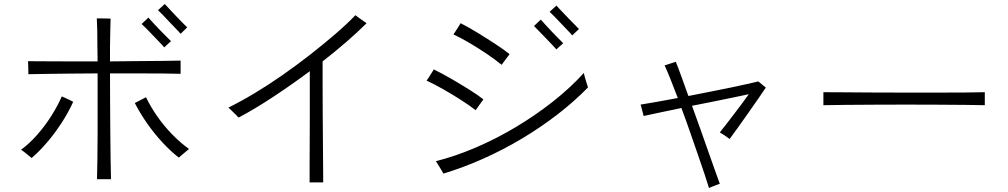

<svg xmlns="http://www.w3.org/2000/svg" viewBox="-20 -872 5040 960"><path d="M465 24Q466 -14 467 -73.5Q468 -133 468 -205.5Q468 -278 468 -355Q468 -432 468 -505Q398 -505 331.5 -504Q265 -503 211 -502.5Q157 -502 122 -501Q122 -506 121.5 -520Q121 -534 121 -547.5Q121 -561 120 -566Q157 -566 212 -565.5Q267 -565 333 -565Q399 -565 468 -565L467 -636Q467 -735 464 -780Q470 -780 484.5 -780Q499 -780 513 -779.5Q527 -779 533 -779Q532 -757 531.5 -722Q531 -687 530 -637V-565Q603 -566 671 -566.5Q739 -567 794.5 -567.5Q850 -568 883 -569V-503Q850 -504 794.5 -504.5Q739 -505 671 -505Q603 -505 530 -505Q530 -438 530.5 -361.5Q531 -285 531.5 -211.5Q532 -138 533 -76.5Q534 -15 535 24ZM874 -84Q834 -115 793 -159Q752 -203 716 -254.5Q680 -306 654 -357Q658 -359 670 -365Q682 -371 694 -377.5Q706 -384 710 -386Q733 -338 766.5 -290Q800 -242 841 -200Q882 -158 925 -127Q921 -124 910.5 -115Q900 -106 889 -97Q878 -88 874 -84ZM138 -82Q134 -86 123 -94.5Q112 -103 101 -112Q90 -121 85 -123Q126 -153 165 -197Q204 -241 236 -291.5Q268 -342 289 -390Q294 -388 306 -382.5Q318 -377 330.5 -371Q343 -365 346 -363Q323 -312 289.5 -260Q256 -208 217 -162Q178 -116 138 -82ZM883 -703Q876 -712 860 -728Q844 -744 826.5 -763Q809 -782 793.5 -798Q778 -814 770 -821L804 -852Q812 -843 827 -827Q842 -811 859.5 -792.5Q877 -774 892.5 -758.5Q908 -743 916 -735ZM801 -635Q794 -644 778.5 -660Q763 -676 745 -695Q727 -714 711.5 -729.5Q696 -745 688 -752L722 -784Q730 -775 745 -758.5Q760 -742 778 -723.5Q796 -705 811.5 -689.5Q827 -674 835 -666Z M1528 40Q1528 10 1528 -41.5Q1528 -93 1528.5 -156.5Q1529 -220 1529 -286Q1529 -352 1529 -412Q1529 -472 1529 -516Q1439 -449 1346.5 -388Q1254 -327 1173 -284Q1170 -288 1159 -298.5Q1148 -309 1137 -320Q1126 -331 1122 -334Q1183 -364 1253 -406Q1323 -448 1394.5 -498Q1466 -548 1533 -600.5Q1600 -653 1658 -703Q1716 -753 1757 -796Q1761 -793 1773 -784Q1785 -775 1797 -767Q1809 -759 1813 -756Q1769 -712 1712.5 -663Q1656 -614 1593 -565Q1593 -521 1593 -456.5Q1593 -392 1593.5 -319Q1594 -246 1594.5 -175.5Q1595 -105 1595.5 -48Q1596 9 1596 40Z M2197 -4Q2195 -9 2186.5 -22.5Q2178 -36 2170 -49.5Q2162 -63 2159 -66Q2255 -90 2357 -133.5Q2459 -177 2558 -236Q2657 -295 2744.5 -364Q2832 -433 2899 -507Q2900 -502 2904.5 -485.5Q2909 -469 2914 -453.5Q2919 -438 2920 -435Q2853 -366 2769 -301Q2685 -236 2590.5 -179.5Q2496 -123 2396 -78.5Q2296 -34 2197 -4ZM2358 -321Q2329 -344 2286 -371.5Q2243 -399 2197.5 -425Q2152 -451 2113 -469Q2117 -474 2124 -485Q2131 -496 2138.5 -508Q2146 -520 2149 -525Q2188 -506 2235.5 -478.5Q2283 -451 2327 -423.5Q2371 -396 2397 -375Q2394 -371 2386 -360Q2378 -349 2370 -337.5Q2362 -326 2358 -321ZM2488 -548Q2459 -572 2417 -600.5Q2375 -629 2330.5 -655.5Q2286 -682 2247 -700Q2251 -705 2258 -716Q2265 -727 2272.5 -738.5Q2280 -750 2283 -756Q2321 -737 2367.5 -708.5Q2414 -680 2457.5 -651.5Q2501 -623 2528 -601Q2525 -597 2516.5 -586Q2508 -575 2500 -564Q2492 -553 2488 -548ZM2841 -695Q2834 -704 2818.5 -720Q2803 -736 2785 -755Q2767 -774 2751.5 -790Q2736 -806 2728 -813L2762 -844Q2770 -835 2785.5 -819Q2801 -803 2818.5 -784.5Q2836 -766 2851.5 -750.5Q2867 -735 2875 -727ZM2762 -625Q2755 -633 2739.5 -649.5Q2724 -666 2706 -684.5Q2688 -703 2672.5 -719Q2657 -735 2650 -742L2684 -774Q2692 -765 2707 -748.5Q2722 -732 2739.5 -713.5Q2757 -695 2772.5 -679.5Q2788 -664 2796 -656Z M3525 68Q3517 41 3502 -3.5Q3487 -48 3468 -103Q3449 -158 3428.5 -217Q3408 -276 3387 -332Q3326 -319 3275 -308.5Q3224 -298 3198 -292Q3197 -296 3194 -308.5Q3191 -321 3187.5 -333Q3184 -345 3183 -349Q3211 -353 3260 -362Q3309 -371 3369 -382Q3349 -435 3331.5 -478.5Q3314 -522 3303 -545Q3307 -546 3319 -550Q3331 -554 3343 -558Q3355 -562 3359 -563Q3369 -539 3385.5 -493.5Q3402 -448 3422 -392Q3478 -403 3533.5 -414Q3589 -425 3637.5 -435Q3686 -445 3721 -453Q3756 -461 3771 -465Q3774 -463 3782 -456.5Q3790 -450 3798 -443Q3806 -436 3809 -434Q3798 -417 3774 -382.5Q3750 -348 3722 -308Q3694 -268 3668.5 -232.5Q3643 -197 3628 -177Q3625 -180 3614.5 -187Q3604 -194 3593.5 -201Q3583 -208 3579 -210Q3590 -223 3608 -246.5Q3626 -270 3647.5 -298Q3669 -326 3689 -353Q3709 -380 3724 -401Q3696 -395 3650.5 -385.5Q3605 -376 3550.5 -365Q3496 -354 3440 -343Q3461 -286 3482 -226.5Q3503 -167 3522 -113Q3541 -59 3556 -17Q3571 25 3579 47Q3575 48 3563.5 52.5Q3552 57 3540.5 61.5Q3529 66 3525 68Z M4097 -346V-411Q4132 -411 4196 -410.5Q4260 -410 4340 -409.5Q4420 -409 4505 -409Q4590 -409 4669 -409Q4748 -409 4810 -409.5Q4872 -410 4904 -411V-346Q4871 -347 4809.5 -347.5Q4748 -348 4670.5 -348.5Q4593 -349 4509.5 -349Q4426 -349 4346.5 -348.5Q4267 -348 4202 -347.5Q4137 -347 4097 -346Z"/></svg>

Font: Zen Kaku Gothic Antique
Style: Regular
Weight: 400
Designer: Yoshimichi Ohira
Foundry: Positype
Version: Version 1.001